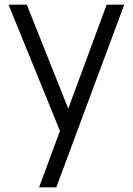

<svg xmlns="http://www.w3.org/2000/svg" viewBox="-20 -560 568 820"><path d="M220.5 240 510.5 -540H435.5L271.5 -96L94.5 -540H16.5L236 -1L147 240Z"/></svg>

Font: Vela Sans
Style: Regular
Weight: 400
Designer: Principal design: Mikhail Sharanda - project Manrope.
Design modification: Ravid Balaliev
Foundry: Mikhail Sharanda
Version: Version 1.001